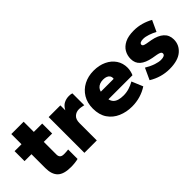

<svg xmlns="http://www.w3.org/2000/svg" viewBox="23 -1190 1785 1785"><g transform="rotate(-45 915.5 -297.0)"><path d="M284 6Q190 6 149.5 -34Q109 -74 109 -156V-339H18V-470H109V-604H271V-470H381V-339H271V-172Q271 -150 283 -137.5Q295 -125 323 -125Q335 -125 353 -126Q371 -127 381 -129V-5Q364 0 337.5 3Q311 6 284 6Z M466 0V-470H620V-405Q641 -445 671.5 -460.5Q702 -476 738 -476Q751 -476 761 -474.5Q771 -473 778 -470V-314Q763 -317 747.5 -320Q732 -323 717 -323Q680 -323 654.5 -299.5Q629 -276 629 -227V0Z M1084 10Q1011 10 948.5 -17Q886 -44 849 -98.5Q812 -153 812 -235Q812 -310 845.5 -365Q879 -420 936.5 -450Q994 -480 1066 -480Q1138 -480 1193 -454Q1248 -428 1279 -382Q1310 -336 1310 -275Q1310 -256 1305 -233.5Q1300 -211 1292 -194H976Q981 -169 996.5 -152Q1012 -135 1039 -127Q1066 -119 1102 -119Q1140 -119 1176.5 -130.5Q1213 -142 1244 -160L1290 -50Q1246 -21 1194 -5.5Q1142 10 1084 10ZM976 -294H1144Q1145 -297 1145.5 -299.5Q1146 -302 1146 -304Q1146 -320 1138 -332Q1130 -344 1113 -351.5Q1096 -359 1070 -359Q1045 -359 1025 -351Q1005 -343 992.5 -328Q980 -313 976 -294Z M1577 10Q1523 10 1471 -5Q1419 -20 1372 -49L1424 -162Q1473 -133 1513 -120Q1553 -107 1580 -107Q1607 -107 1621.5 -114.5Q1636 -122 1636 -137Q1636 -149 1625 -156Q1614 -163 1588 -168L1536 -177Q1462 -191 1424.5 -224Q1387 -257 1387 -313Q1387 -359 1408.5 -396.5Q1430 -434 1475.5 -457Q1521 -480 1595 -480Q1646 -480 1694 -466.5Q1742 -453 1785 -429L1735 -321Q1703 -338 1666.5 -350.5Q1630 -363 1601 -363Q1577 -363 1564 -356Q1551 -349 1551 -336Q1551 -327 1559.5 -321Q1568 -315 1594 -310L1646 -301Q1721 -287 1760.5 -251Q1800 -215 1800 -157Q1800 -85 1744 -37.5Q1688 10 1577 10Z"/></g></svg>

Font: Gantari ExtraBold
Style: Regular
Weight: 800
Version: Version 1.000